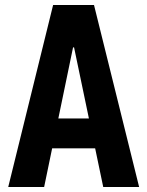

<svg xmlns="http://www.w3.org/2000/svg" viewBox="-20 -750 590 770"><path d="M13 0 193 -730H357L538 0H394L277 -560H273L157 0ZM125 -155V-275H425V-155Z"/></svg>

Font: M PLUS Code Latin SemiExpanded
Style: Bold
Weight: 700
Width: 6
Designer: Coji Morishita
Foundry: UNDERFOREST DESIGN
Version: Version 1.002; ttfautohint (v1.8.3)